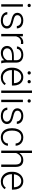

<svg xmlns="http://www.w3.org/2000/svg" viewBox="1921 -2711 800 4682"><g transform="rotate(90 2321.0 -370.0)"><path d="M153.3 -681.2Q153.3 -664.6 142.3 -653.6Q131.3 -642.6 112.8 -642.6Q94.7 -642.6 83.7 -653.6Q72.8 -664.6 72.8 -681.2Q72.8 -698.2 83.7 -709.5Q94.7 -720.7 112.8 -720.7Q131.3 -720.7 142.3 -709.5Q153.3 -698.2 153.3 -681.2ZM83.5 0V-528.3H141.6V0Z M292 -394.5Q292 -434.1 314.9 -466.8Q337.9 -499.5 380.1 -518.8Q422.4 -538.1 478 -538.1Q538.1 -538.1 582.3 -517.8Q626.5 -497.6 649.9 -461.7Q673.3 -425.8 673.3 -380.4H614.3Q614.3 -408.2 598.1 -433.1Q582 -458 551 -473.1Q520 -488.3 478 -488.3Q434.6 -488.3 406 -475.1Q377.4 -461.9 363.8 -440.9Q350.1 -419.9 350.1 -396.5Q350.1 -371.1 361.1 -353.5Q372.1 -335.9 402.8 -321.3Q433.6 -306.6 491.2 -293.5Q556.6 -278.3 596.9 -258.1Q637.2 -237.8 656.7 -208.7Q676.3 -179.7 676.3 -137.7Q676.3 -94.7 652.1 -61Q627.9 -27.3 583.7 -8.8Q539.6 9.8 481.4 9.8Q417 9.8 370.1 -12Q323.2 -33.7 298.8 -70.1Q274.4 -106.4 274.4 -148.4H332.5Q336.4 -91.3 379.6 -65.7Q422.9 -40 481.4 -40Q524.4 -40 555.2 -53.2Q585.9 -66.4 601.8 -87.9Q617.7 -109.4 617.7 -134.8Q617.7 -172.4 587.4 -200.7Q557.1 -229 476.1 -246.1Q413.6 -259.3 373.8 -277.3Q334 -295.4 313 -323.7Q292 -352.1 292 -394.5Z M1051.8 -479Q1029.3 -482.4 1012.7 -482.4Q955.6 -482.4 918.5 -450.7Q881.3 -418.9 866.2 -364.3V0H807.6V-528.3H864.7L866.2 -445.3Q888.2 -489.3 925.5 -513.7Q962.9 -538.1 1014.6 -538.1Q1024.9 -538.1 1036.1 -536.4Q1047.4 -534.7 1053.7 -532.2Z M1523.4 -6.3V0H1460.9Q1451.7 -25.9 1449.2 -73.7Q1420.4 -36.6 1374.8 -13.4Q1329.1 9.8 1270.5 9.8Q1219.7 9.8 1181.2 -9.5Q1142.6 -28.8 1121.3 -63Q1100.1 -97.2 1100.1 -140.1Q1100.1 -191.4 1129.2 -229.2Q1158.2 -267.1 1212.6 -287.4Q1267.1 -307.6 1340.8 -307.6H1448.7V-367.2Q1448.7 -424.3 1413.3 -456.8Q1377.9 -489.3 1312.5 -489.3Q1272.5 -489.3 1240 -474.9Q1207.5 -460.4 1189.2 -436Q1170.9 -411.6 1170.9 -382.3L1112.3 -382.8Q1112.3 -422.4 1138.2 -458.3Q1164.1 -494.1 1210.4 -516.1Q1256.8 -538.1 1314.9 -538.1Q1372.1 -538.1 1415.5 -518.8Q1459 -499.5 1483.2 -460.9Q1507.3 -422.4 1507.3 -366.2V-110.8Q1507.3 -81.5 1511.5 -52.7Q1515.6 -23.9 1523.4 -6.3ZM1448.7 -146V-262.7H1348.6Q1289.1 -262.7 1246.3 -248.5Q1203.6 -234.4 1180.9 -208Q1158.2 -181.6 1158.2 -145Q1158.2 -116.2 1172.9 -92.8Q1187.5 -69.3 1214.4 -55.7Q1241.2 -42 1276.9 -42Q1337.9 -42 1383.3 -71Q1428.7 -100.1 1448.7 -146Z M1630.9 0ZM1689.5 -260.7V-249.5Q1689.5 -191.4 1712.4 -143.3Q1735.4 -95.2 1776.4 -67.4Q1817.4 -39.6 1870.1 -39.6Q1917.5 -39.6 1953.6 -56.9Q1989.7 -74.2 2018.1 -111.8L2055.2 -84Q2026.4 -41.5 1980.2 -15.9Q1934.1 9.8 1867.7 9.8Q1799.8 9.8 1745.8 -23.4Q1691.9 -56.6 1661.4 -115.7Q1630.9 -174.8 1630.9 -249.5V-270.5Q1630.9 -349.6 1661.9 -410.6Q1692.9 -471.7 1744.9 -504.9Q1796.9 -538.1 1857.4 -538.1Q1922.9 -538.1 1970.2 -507.3Q2017.6 -476.6 2042 -421.9Q2066.4 -367.2 2066.4 -296.4V-260.7ZM1691.9 -310.5H2007.8V-316.9Q2006.8 -362.8 1989.5 -401.9Q1972.2 -440.9 1938.5 -464.6Q1904.8 -488.3 1857.4 -488.3Q1813.5 -488.3 1778.1 -466.3Q1742.7 -444.3 1720.2 -404.1Q1697.8 -363.8 1691.9 -310.5ZM1798.3 -681.6Q1798.3 -665 1787.4 -653.8Q1776.4 -642.6 1757.8 -642.6Q1739.3 -642.6 1728.5 -653.6Q1717.8 -664.6 1717.8 -681.6Q1717.8 -698.7 1728.5 -709.7Q1739.3 -720.7 1757.8 -720.7Q1776.4 -720.7 1787.4 -709.7Q1798.3 -698.7 1798.3 -681.6ZM2011.7 -681.2Q2011.7 -664.1 2000.7 -653.3Q1989.7 -642.6 1971.2 -642.6Q1953.1 -642.6 1942.1 -653.6Q1931.2 -664.6 1931.2 -681.2Q1931.2 -698.2 1942.1 -709.5Q1953.1 -720.7 1971.2 -720.7Q1989.7 -720.7 2000.7 -709.5Q2011.7 -698.2 2011.7 -681.2Z M2187.5 0V-750H2245.6V0Z M2481.9 -681.2Q2481.9 -664.6 2470.9 -653.6Q2460 -642.6 2441.4 -642.6Q2423.3 -642.6 2412.4 -653.6Q2401.4 -664.6 2401.4 -681.2Q2401.4 -698.2 2412.4 -709.5Q2423.3 -720.7 2441.4 -720.7Q2460 -720.7 2470.9 -709.5Q2481.9 -698.2 2481.9 -681.2ZM2412.1 0V-528.3H2470.2V0Z M2620.6 -394.5Q2620.6 -434.1 2643.6 -466.8Q2666.5 -499.5 2708.7 -518.8Q2751 -538.1 2806.6 -538.1Q2866.7 -538.1 2910.9 -517.8Q2955.1 -497.6 2978.5 -461.7Q3002 -425.8 3002 -380.4H2942.9Q2942.9 -408.2 2926.8 -433.1Q2910.6 -458 2879.6 -473.1Q2848.6 -488.3 2806.6 -488.3Q2763.2 -488.3 2734.6 -475.1Q2706.1 -461.9 2692.4 -440.9Q2678.7 -419.9 2678.7 -396.5Q2678.7 -371.1 2689.7 -353.5Q2700.7 -335.9 2731.4 -321.3Q2762.2 -306.6 2819.8 -293.5Q2885.3 -278.3 2925.5 -258.1Q2965.8 -237.8 2985.4 -208.7Q3004.9 -179.7 3004.9 -137.7Q3004.9 -94.7 2980.7 -61Q2956.5 -27.3 2912.4 -8.8Q2868.2 9.8 2810.1 9.8Q2745.6 9.8 2698.7 -12Q2651.9 -33.7 2627.4 -70.1Q2603 -106.4 2603 -148.4H2661.1Q2665 -91.3 2708.3 -65.7Q2751.5 -40 2810.1 -40Q2853 -40 2883.8 -53.2Q2914.6 -66.4 2930.4 -87.9Q2946.3 -109.4 2946.3 -134.8Q2946.3 -172.4 2916 -200.7Q2885.7 -229 2804.7 -246.1Q2742.2 -259.3 2702.4 -277.3Q2662.6 -295.4 2641.6 -323.7Q2620.6 -352.1 2620.6 -394.5Z M3534.7 -163.6Q3532.2 -114.3 3504.4 -74.5Q3476.6 -34.7 3430.9 -12.5Q3385.3 9.8 3332 9.8Q3259.8 9.8 3209 -24.7Q3158.2 -59.1 3132.3 -118.7Q3106.4 -178.2 3106.4 -253.9V-274.4Q3106.4 -349.6 3132.3 -409.4Q3158.2 -469.2 3209 -503.7Q3259.8 -538.1 3331.1 -538.1Q3387.7 -538.1 3433.1 -515.1Q3478.5 -492.2 3505.4 -449.5Q3532.2 -406.7 3534.7 -350.6H3479Q3476.6 -392.6 3456.8 -423.6Q3437 -454.6 3404.1 -471.4Q3371.1 -488.3 3331.1 -488.3Q3273.9 -488.3 3236.6 -459.2Q3199.2 -430.2 3181.9 -381.8Q3164.6 -333.5 3164.6 -274.4V-253.9Q3164.6 -194.3 3181.6 -146.2Q3198.7 -98.1 3236.3 -69.1Q3273.9 -40 3332 -40Q3369.6 -40 3402.1 -54.4Q3434.6 -68.8 3455.3 -96.7Q3476.1 -124.5 3479 -163.6Z M4050.8 -344.2V0H3992.2V-344.2Q3992.2 -422.4 3960.4 -455.1Q3928.7 -487.8 3867.7 -487.8Q3810.5 -487.8 3770 -451.9Q3729.5 -416 3710.4 -362.8V0H3651.9V-750H3710.4V-439.9Q3738.8 -485.8 3783.2 -512Q3827.6 -538.1 3882.3 -538.1Q3964.4 -538.1 4007.6 -491.7Q4050.8 -445.3 4050.8 -344.2Z M4227.5 -260.7V-249.5Q4227.5 -191.4 4250.5 -143.3Q4273.4 -95.2 4314.5 -67.4Q4355.5 -39.6 4408.2 -39.6Q4455.6 -39.6 4491.7 -56.9Q4527.8 -74.2 4556.2 -111.8L4593.3 -84Q4564.5 -41.5 4518.3 -15.9Q4472.2 9.8 4405.8 9.8Q4337.9 9.8 4283.9 -23.4Q4230 -56.6 4199.5 -115.7Q4168.9 -174.8 4168.9 -249.5V-270.5Q4168.9 -349.6 4200 -410.6Q4231 -471.7 4283 -504.9Q4335 -538.1 4395.5 -538.1Q4460.9 -538.1 4508.3 -507.3Q4555.7 -476.6 4580.1 -421.9Q4604.5 -367.2 4604.5 -296.4V-260.7ZM4230 -310.5H4545.9V-316.9Q4544.9 -362.8 4527.6 -401.9Q4510.3 -440.9 4476.6 -464.6Q4442.9 -488.3 4395.5 -488.3Q4351.6 -488.3 4316.2 -466.3Q4280.8 -444.3 4258.3 -404.1Q4235.8 -363.8 4230 -310.5Z"/></g></svg>

Font: Heebo Light
Style: Regular
Weight: 300
Designer: Oded Ezer
Foundry: Meir Sadan
Version: Version 2.001; ttfautohint (v1.5.14-ce02) -l 8 -r 50 -G 200 